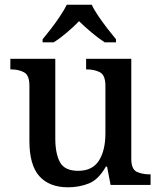

<svg xmlns="http://www.w3.org/2000/svg" viewBox="-20 -786 684 816"><path d="M269 10Q190 10 147.5 -37Q105 -84 105 -187V-422Q105 -466 82.5 -478.5Q60 -491 27 -491H24V-536H215V-198Q215 -133 235 -96.5Q255 -60 312 -60Q373 -60 400.5 -103.5Q428 -147 428 -219V-421Q428 -467 404.5 -479Q381 -491 349 -491H346V-536H538V-111Q538 -67 561 -56Q584 -45 616 -45H620V0H450L435 -78H430Q399 -23 358 -6.5Q317 10 269 10ZM161 -619Q177 -638 197 -664Q217 -690 235 -717Q253 -744 264 -766H370Q380 -744 398.5 -717Q417 -690 437 -664Q457 -638 473 -619V-606H425Q399 -623 369 -648Q339 -673 316 -696Q294 -673 264.5 -648Q235 -623 208 -606H161Z"/></svg>

Font: Noto Serif Hentaigana Medium
Style: Regular
Weight: 500
Designer: Kazuhiro Yamada
Foundry: nipponia
Version: Version 1.000; ttfautohint (v1.8.4.7-5d5b)